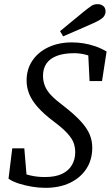

<svg xmlns="http://www.w3.org/2000/svg" viewBox="-20 -889 538 924"><path d="M21 -29 39 -175H97L109 -32L62 -69Q91 -53 124.5 -45Q158 -37 196 -37Q246 -37 278 -52Q310 -67 326 -94.5Q342 -122 342 -156Q342 -180 334.5 -201Q327 -222 304.5 -247Q282 -272 239 -304Q190 -341 161.5 -373.5Q133 -406 120.5 -437Q108 -468 108 -502Q108 -556 136 -597.5Q164 -639 213.5 -662Q263 -685 326 -685Q354 -685 382 -680.5Q410 -676 438 -666.5Q466 -657 493 -641L471 -499H411L404 -640L448 -603Q414 -621 388 -627Q362 -633 337 -633Q288 -633 254.5 -620.5Q221 -608 204 -584Q187 -560 187 -524Q187 -498 196.5 -474.5Q206 -451 228 -428.5Q250 -406 285 -380Q339 -338 369 -305Q399 -272 411.5 -242Q424 -212 424 -178Q424 -120 395.5 -76.5Q367 -33 316.5 -9Q266 15 199 15Q167 15 134 9.5Q101 4 71 -5.5Q41 -15 21 -29ZM269 -739Q298 -763 326 -786Q354 -809 382 -832Q407 -852 419.5 -860.5Q432 -869 450 -869Q466 -869 477 -860Q488 -851 488 -834Q488 -820 478.5 -808Q469 -796 435 -780Q398 -763 360 -747Q322 -731 284 -714Z"/></svg>

Font: Source Serif 4 18pt
Style: Italic
Weight: 400
Italic angle: -12°
Designer: Frank Grießhammer
Foundry: Adobe Systems Incorporated
Version: Version 4.004;hotconv 1.0.116;makeotfexe 2.5.65601